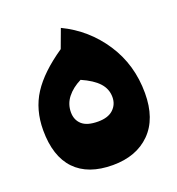

<svg xmlns="http://www.w3.org/2000/svg" viewBox="-113 -669 718 781"><g transform="rotate(-20 246.0 -278.5)"><path d="M26 -210Q26 -299 69 -365.5Q112 -432 206 -496L236 -577Q340 -527 403.5 -430.5Q467 -334 467 -211Q467 -100 407 -40Q347 20 245 20Q138 20 82 -38.5Q26 -97 26 -210ZM337 -241Q337 -276 313 -302.5Q289 -329 239 -351Q201 -332 179 -304Q157 -276 157 -240Q157 -207 179 -187Q201 -167 249 -167Q292 -167 314.5 -188Q337 -209 337 -241Z"/></g></svg>

Font: FiraGO Heavy
Style: Italic
Weight: 900
Italic angle: -8°
Designer: bBox Type GmbH
Foundry: bBox Type GmbH
Version: Version 1.001